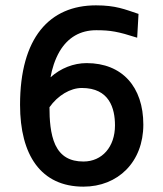

<svg xmlns="http://www.w3.org/2000/svg" viewBox="-20 -685 611 718"><path d="M292 13C421 13 516 -79 516 -219C516 -360 437 -449 304 -449C255 -449 207 -430 169 -396C174 -426 185 -462 203 -493C234 -545 280 -572 340 -572C393 -572 421 -567 493 -544L498 -633C447 -650 413 -665 339 -665C165 -665 55 -544 55 -293C55 -105 133 13 292 13ZM165 -284C196 -328 243 -356 286 -356C389 -356 410 -280 410 -216C410 -136 362 -81 292 -81C241 -81 207 -101 187 -143C168 -184 165 -239 165 -284Z"/></svg>

Font: All Genders v4
Style: Regular
Weight: 400
Designer: Rassam Alawdi
Foundry: Rassam Art
Version: Version 3.100;FEAKit 1.0